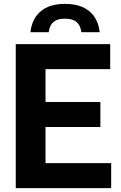

<svg xmlns="http://www.w3.org/2000/svg" viewBox="-20 -967 622 987"><path d="M61 0V-740H546.5V-611.5H214V-442.5H496V-314H214V-128.5H551.5V0ZM136.5 -801.5Q144 -870 188.8 -908.5Q233.5 -947 314 -947Q395 -947 440 -908.5Q485 -870 492.5 -801.5H398.5Q393.5 -837.5 373.2 -854.2Q353 -871 314 -871Q275 -871 255 -854.2Q235 -837.5 230.5 -801.5Z"/></svg>

Font: Encode Sans SemiCondensed SemiCondensed
Style: Bold
Weight: 700
Width: 4
Designer: Multiple Designers
Foundry: Impallari Type
Version: Version 3.000; ttfautohint (v1.8.3) -l 8 -r 50 -G 200 -x 14 